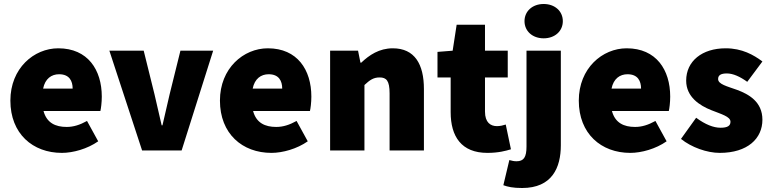

<svg xmlns="http://www.w3.org/2000/svg" viewBox="-20 -754 3866 962"><path d="M290 12C346 12 418 -8 472 -46L416 -148C380 -128 348 -118 314 -118C258 -118 214 -138 198 -198H483C486 -210 490 -240 490 -270C490 -404 420 -512 272 -512C150 -512 32 -412 32 -250C32 -84 144 12 290 12ZM196 -310C206 -360 238 -382 276 -382C328 -382 344 -348 344 -310Z M692 0H890L1048 -500H884L830 -282C818 -232 806 -180 794 -126H790C778 -180 766 -232 754 -282L700 -500H528Z M1340 12C1396 12 1468 -8 1522 -46L1466 -148C1430 -128 1398 -118 1364 -118C1308 -118 1264 -138 1248 -198H1533C1536 -210 1540 -240 1540 -270C1540 -404 1470 -512 1322 -512C1200 -512 1082 -412 1082 -250C1082 -84 1194 12 1340 12ZM1246 -310C1256 -360 1288 -382 1326 -382C1378 -382 1394 -348 1394 -310Z M1634 0H1806V-328C1832 -352 1850 -366 1882 -366C1916 -366 1932 -350 1932 -286V0H2104V-308C2104 -432 2058 -512 1948 -512C1880 -512 1830 -478 1790 -440H1786L1774 -500H1634Z M2422 12C2477 12 2514 2 2540 -6L2514 -130C2502 -126 2486 -122 2470 -122C2438 -122 2410 -140 2410 -195V-366H2524V-500H2410V-630H2268L2248 -500L2172 -494V-366H2238V-192C2238 -70 2292 12 2422 12Z M2596 188C2746 188 2790 86 2790 -26V-500H2618V-20C2618 34 2604 54 2568 54C2556 54 2546 52 2532 48L2502 174C2524 182 2550 188 2596 188ZM2704 -562C2760 -562 2800 -598 2800 -648C2800 -698 2760 -734 2704 -734C2648 -734 2608 -698 2608 -648C2608 -598 2648 -562 2704 -562Z M3138 12C3194 12 3266 -8 3320 -46L3264 -148C3228 -128 3196 -118 3162 -118C3106 -118 3062 -138 3046 -198H3331C3334 -210 3338 -240 3338 -270C3338 -404 3268 -512 3120 -512C2998 -512 2880 -412 2880 -250C2880 -84 2992 12 3138 12ZM3044 -310C3054 -360 3086 -382 3124 -382C3176 -382 3192 -348 3192 -310Z M3586 12C3726 12 3800 -60 3800 -154C3800 -244 3732 -282 3672 -304C3622 -322 3578 -332 3578 -358C3578 -378 3593 -386 3622 -386C3653 -386 3688 -370 3724 -344L3800 -446C3756 -479 3698 -512 3616 -512C3498 -512 3418 -448 3418 -350C3418 -268 3486 -225 3544 -202C3594 -182 3640 -170 3640 -144C3640 -124 3626 -114 3590 -114C3555 -114 3514 -130 3468 -164L3392 -58C3444 -16 3522 12 3586 12Z"/></svg>

Font: Giro Sans Black
Style: Regular
Weight: 900
Designer: Paul D. Hunt
Foundry: Adobe Systems Incorporated
Version: Version 1.000;PS 1.0;hotconv 1.0.88;makeotf.lib2.5.647800